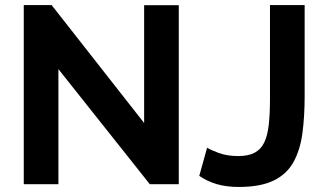

<svg xmlns="http://www.w3.org/2000/svg" viewBox="-20 -730 1294 761"><path d="M211.5 -456.1V0H74.2V-710H184.5L551.3 -242.5V-709.5H688.6V0H573.7ZM800.9 -144.8Q814.1 -135.8 846.9 -123.7Q879.7 -111.5 924.4 -111.5Q964.2 -111.5 989.2 -124.7Q1014.2 -138 1027.3 -165.2Q1040.4 -192.4 1045.2 -235.3Q1050.1 -278.2 1050.1 -338V-710H1187.5V-349Q1187.5 -269.1 1178.8 -203.1Q1170.1 -137.1 1143.9 -88.8Q1117.6 -40.5 1065.4 -14.8Q1013.1 11 926 11Q877.8 11 839.8 0Q801.8 -11 769.8 -33Z"/></svg>

Font: Raleway Thin
Style: Regular
Weight: 100
Designer: Matt McInerney, Pablo Impallari, Rodrigo Fuenzalida
Foundry: Matt McInerney, Pablo Impallari, Rodrigo Fuenzalida
Version: Version 4.026